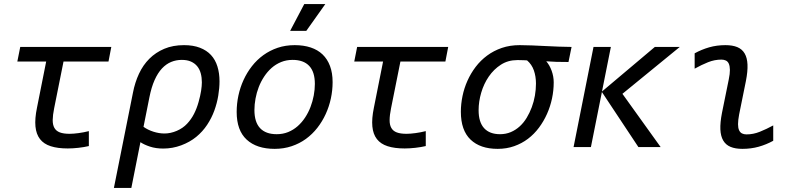

<svg xmlns="http://www.w3.org/2000/svg" viewBox="-20 -720 3889 940"><path d="M415 -4.9Q392.1 0.5 363.8 3.7Q335.4 6.8 312 6.8Q262.2 6.8 228.3 -4.2Q194.3 -15.1 175.8 -39.1Q157.2 -63 153.6 -100.8Q149.9 -138.7 161.1 -192.9L206.1 -418.9H64.9L79.1 -490.2H524.9L511.2 -418.9H291L245.1 -189.9Q238.3 -156.2 238 -132.6Q237.8 -108.9 246.3 -93.8Q254.9 -78.6 272.9 -71.8Q291 -64.9 320.8 -64.9Q339.4 -64.9 365 -68.4Q390.6 -71.8 415 -78.1Z M779.3 7.3Q742.7 7.3 714.1 -2.2Q685.5 -11.7 667.5 -23.9L623 200.2H537.6L630.9 -266.1Q640.6 -316.4 660.4 -358.9Q680.2 -401.4 711.2 -432.4Q742.2 -463.4 784.4 -481.2Q826.7 -499 880.9 -499Q925.8 -499 958.7 -486.3Q991.7 -473.6 1012.9 -450.7Q1034.2 -427.7 1044.4 -394.8Q1054.7 -361.8 1054.7 -321.8Q1054.7 -289.1 1048.6 -252Q1042.5 -214.8 1029.3 -178.5Q1016.1 -142.1 994.1 -108.9Q972.2 -75.7 940.9 -50Q909.7 -24.4 867.2 -8.5Q824.7 7.3 779.3 7.3ZM968.3 -316.9Q968.3 -340.3 962.9 -360.6Q957.5 -380.9 945.6 -395.5Q933.6 -410.2 915 -418.5Q896.5 -426.8 870.1 -426.8Q842.3 -426.8 817.9 -416.7Q793.5 -406.7 772.9 -384.8Q752.4 -362.8 736.8 -327.9Q721.2 -293 711.4 -243.2L682.6 -99.1Q703.6 -84 731.2 -75.2Q758.8 -66.4 785.2 -66.4Q814.9 -66.4 845.2 -79.3Q875.5 -92.3 896 -114.3Q916.5 -136.2 929.9 -162.6Q943.4 -189 952.1 -220.2Q960.9 -251.5 964.6 -275.6Q968.3 -299.8 968.3 -316.9Z M1324.7 8.8Q1236.8 8.8 1187.7 -36.4Q1138.7 -81.5 1138.7 -171.9Q1138.7 -212.4 1147.2 -252.2Q1155.8 -292 1172.4 -328.4Q1189 -364.7 1213.4 -396Q1237.8 -427.2 1269.5 -450.2Q1301.3 -473.1 1339.6 -486.1Q1377.9 -499 1422.9 -499Q1466.8 -499 1501.2 -487.5Q1535.6 -476.1 1559.3 -453.4Q1583 -430.7 1595.7 -396.7Q1608.4 -362.8 1608.4 -317.9Q1608.4 -277.8 1599.9 -238Q1591.3 -198.2 1574.7 -161.9Q1558.1 -125.5 1533.7 -94.2Q1509.3 -63 1477.8 -40Q1446.3 -17.1 1407.7 -4.2Q1369.1 8.8 1324.7 8.8ZM1521.5 -309.1Q1521.5 -368.2 1493.7 -397.5Q1465.8 -426.8 1412.6 -426.8Q1382.3 -426.8 1356.4 -416.3Q1330.6 -405.8 1309.8 -387.5Q1289.1 -369.1 1273.2 -345Q1257.3 -320.8 1246.8 -293.7Q1236.3 -266.6 1231 -237.5Q1225.6 -208.5 1225.6 -181.2Q1225.6 -122.1 1253.4 -92.5Q1281.2 -63 1334.5 -63Q1365.2 -63 1390.9 -73.5Q1416.5 -84 1437.3 -102.3Q1458 -120.6 1473.9 -144.8Q1489.7 -168.9 1500.2 -196.3Q1510.7 -223.6 1516.1 -252.7Q1521.5 -281.7 1521.5 -309.1ZM1572.8 -700.2 1479.5 -568.8H1400.4L1469.7 -700.2ZM1099.6 -490.2Z M2064.5 -4.9Q2041.5 0.5 2013.2 3.7Q1984.9 6.8 1961.4 6.8Q1911.6 6.8 1877.7 -4.2Q1843.8 -15.1 1825.2 -39.1Q1806.6 -63 1803 -100.8Q1799.3 -138.7 1810.5 -192.9L1855.5 -418.9H1714.4L1728.5 -490.2H2174.3L2160.6 -418.9H1940.4L1894.5 -189.9Q1887.7 -156.2 1887.5 -132.6Q1887.2 -108.9 1895.8 -93.8Q1904.3 -78.6 1922.4 -71.8Q1940.4 -64.9 1970.2 -64.9Q1988.8 -64.9 2014.4 -68.4Q2040 -71.8 2064.5 -78.1Z M2654.3 -419.9Q2670.4 -401.9 2680.7 -373.8Q2690.9 -345.7 2690.9 -316.9Q2690.9 -277.3 2682.6 -238Q2674.3 -198.7 2658.2 -162.6Q2642.1 -126.5 2618.7 -95Q2595.2 -63.5 2564.9 -40.5Q2534.7 -17.6 2497.3 -4.4Q2460 8.8 2416.5 8.8Q2331.1 8.8 2283.7 -36.6Q2236.3 -82 2236.3 -172.9Q2236.3 -210.9 2244.4 -249.8Q2252.4 -288.6 2268.6 -324.7Q2284.7 -360.8 2308.8 -392.6Q2333 -424.3 2365 -448Q2397 -471.7 2436.8 -485.4Q2476.6 -499 2524.4 -499Q2553.2 -499 2585 -497.6Q2616.7 -496.1 2649.7 -494.6Q2682.6 -493.2 2715.3 -491.7Q2748 -490.2 2778.3 -490.2L2763.2 -416.5Q2731.4 -416.5 2704.3 -417.2Q2677.2 -418 2654.3 -419.9ZM2560.5 -424.3Q2556.2 -424.8 2549.8 -425Q2543.5 -425.3 2532.7 -425.5Q2522 -425.8 2519.8 -425.8Q2517.6 -425.8 2512.2 -425.8Q2467.3 -425.8 2432.4 -403.3Q2397.5 -380.9 2373 -345.2Q2348.6 -309.6 2335.9 -266.1Q2323.2 -222.7 2323.2 -180.2Q2323.2 -122.1 2350.1 -92.5Q2377 -63 2428.2 -63Q2456.5 -63 2480.7 -73.2Q2504.9 -83.5 2524.4 -101.3Q2543.9 -119.1 2558.6 -143.3Q2573.2 -167.5 2583.5 -195.1Q2593.8 -222.7 2598.9 -252.2Q2604 -281.7 2604 -311Q2604 -345.7 2593.8 -375.2Q2583.5 -404.8 2560.5 -424.3Z M3214.4 0H3105.5L2926.8 -269.5L2873 0H2788.1L2885.7 -490.2H2970.7L2927.2 -272L3186 -490.2H3308.1L3027.3 -260.7Z M3765.6 -30.8Q3731.9 -12.2 3694.6 -1.7Q3657.2 8.8 3614.7 8.8Q3580.1 8.8 3556.6 -1Q3533.2 -10.7 3520.8 -32Q3508.3 -53.2 3506.8 -86.4Q3505.4 -119.6 3514.6 -167L3547.9 -331.1Q3553.7 -358.9 3553.5 -377.7Q3553.2 -396.5 3548.3 -407.7Q3543.5 -418.9 3533.9 -423.6Q3524.4 -428.2 3511.7 -428.2Q3478.5 -428.2 3446.3 -415.3Q3414.1 -402.3 3380.9 -383.8V-459Q3414.6 -477.5 3451.9 -488.3Q3489.3 -499 3531.7 -499Q3566.4 -499 3589.8 -489.3Q3613.3 -479.5 3625.7 -458.3Q3638.2 -437 3639.6 -403.8Q3641.1 -370.6 3631.8 -323.2L3598.6 -159.2Q3593.3 -130.9 3593.3 -112.3Q3593.3 -93.8 3598.4 -82.5Q3603.5 -71.3 3612.8 -66.7Q3622.1 -62 3634.8 -62Q3668 -62 3700.2 -75Q3732.4 -87.9 3765.6 -106Z"/></svg>

Font: Code New Roman
Style: Italic
Weight: 400
Italic angle: -11°
Monospace: yes
Designer: Sam Radian
Foundry: Code New Roman
Version: Version 1.508 October 19, 2014